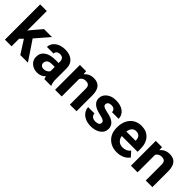

<svg xmlns="http://www.w3.org/2000/svg" viewBox="178 -1814 2889 2889"><g transform="rotate(45 1622.5 -370.0)"><path d="M246.1 -211.9 195.3 -161.1V0H54.2V-750H195.3V-334.5L222.7 -369.6L357.9 -528.3H527.3L336.4 -308.1L543.9 0H381.8Z M894.5 0Q884.8 -19 880.4 -47.4Q829.1 9.8 747.1 9.8Q669.4 9.8 618.4 -35.2Q567.4 -80.1 567.4 -148.4Q567.4 -232.4 629.6 -277.3Q691.9 -322.3 809.6 -322.8H874.5V-353Q874.5 -389.6 855.7 -411.6Q836.9 -433.6 796.4 -433.6Q760.7 -433.6 740.5 -416.5Q720.2 -399.4 720.2 -369.6H579.1Q579.1 -415.5 607.4 -454.6Q635.7 -493.7 687.5 -515.9Q739.3 -538.1 803.7 -538.1Q901.4 -538.1 958.7 -489Q1016.1 -439.9 1016.1 -351.1V-122.1Q1016.6 -46.9 1037.1 -8.3V0ZM777.8 -98.1Q809.1 -98.1 835.4 -112.1Q861.8 -126 874.5 -149.4V-240.2H821.8Q715.8 -240.2 709 -167L708.5 -158.7Q708.5 -132.3 727.1 -115.2Q745.6 -98.1 777.8 -98.1Z M1254.4 -528.3 1258.8 -467.3Q1315.4 -538.1 1410.6 -538.1Q1494.6 -538.1 1535.6 -488.8Q1576.7 -439.5 1577.6 -341.3V0H1436.5V-337.9Q1436.5 -382.8 1417 -403.1Q1397.5 -423.3 1352.1 -423.3Q1292.5 -423.3 1262.7 -372.6V0H1121.6V-528.3Z M1970.7 -146Q1970.7 -171.9 1945.1 -186.8Q1919.4 -201.7 1862.8 -213.4Q1674.3 -252.9 1674.3 -373.5Q1674.3 -443.8 1732.7 -491Q1791 -538.1 1885.3 -538.1Q1985.8 -538.1 2046.1 -490.7Q2106.4 -443.4 2106.4 -367.7H1965.3Q1965.3 -397.9 1945.8 -417.7Q1926.3 -437.5 1884.8 -437.5Q1849.1 -437.5 1829.6 -421.4Q1810.1 -405.3 1810.1 -380.4Q1810.1 -356.9 1832.3 -342.5Q1854.5 -328.1 1907.2 -317.6Q1960 -307.1 1996.1 -293.9Q2107.9 -252.9 2107.9 -151.9Q2107.9 -79.6 2045.9 -34.9Q1983.9 9.8 1885.7 9.8Q1819.3 9.8 1767.8 -13.9Q1716.3 -37.6 1687 -78.9Q1657.7 -120.1 1657.7 -168H1791.5Q1793.5 -130.4 1819.3 -110.4Q1845.2 -90.3 1888.7 -90.3Q1929.2 -90.3 1950 -105.7Q1970.7 -121.1 1970.7 -146Z M2441.9 9.8Q2325.7 9.8 2252.7 -61.5Q2179.7 -132.8 2179.7 -251.5V-265.1Q2179.7 -344.7 2210.4 -407.5Q2241.2 -470.2 2297.6 -504.2Q2354 -538.1 2426.3 -538.1Q2534.7 -538.1 2596.9 -469.7Q2659.2 -401.4 2659.2 -275.9V-218.3H2322.8Q2329.6 -166.5 2364 -135.3Q2398.4 -104 2451.2 -104Q2532.7 -104 2578.6 -163.1L2647.9 -85.4Q2616.2 -40.5 2562 -15.4Q2507.8 9.8 2441.9 9.8ZM2425.8 -423.8Q2383.8 -423.8 2357.7 -395.5Q2331.5 -367.2 2324.2 -314.5H2520.5V-325.7Q2519.5 -372.6 2495.1 -398.2Q2470.7 -423.8 2425.8 -423.8Z M2869.1 -528.3 2873.5 -467.3Q2930.2 -538.1 3025.4 -538.1Q3109.4 -538.1 3150.4 -488.8Q3191.4 -439.5 3192.4 -341.3V0H3051.3V-337.9Q3051.3 -382.8 3031.7 -403.1Q3012.2 -423.3 2966.8 -423.3Q2907.2 -423.3 2877.4 -372.6V0H2736.3V-528.3Z"/></g></svg>

Font: Roboto
Style: Bold
Weight: 700
Designer: Google
Version: Version 2.134; 2016; ttfautohint (v1.6)